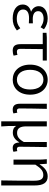

<svg xmlns="http://www.w3.org/2000/svg" viewBox="1140 -1734 793 3113"><g transform="rotate(90 1536.5 -177.5)"><path d="M278 13C354 13 409 -4 474 -55L438 -110C386 -67 341 -53 286 -53C192 -53 134 -91 134 -155C134 -218 182 -252 275 -252C302 -252 326 -251 358 -249V-314C331 -312 313 -312 291 -312C200 -312 161 -348 161 -400C161 -459 216 -488 284 -488C335 -488 379 -470 422 -439L455 -494C406 -531 348 -554 282 -554C173 -554 80 -506 80 -409C80 -358 110 -309 166 -288V-283C105 -267 53 -226 53 -148C53 -49 144 13 278 13Z M801 13C833 13 862 6 882 -1L870 -64C853 -59 835 -55 818 -55C787 -55 772 -70 772 -109C772 -224 773 -348 776 -474H962V-540H588L512 -535V-474H696V-115C696 -31 723 13 801 13Z M1272 13C1407 13 1515 -89 1515 -269C1515 -451 1407 -554 1272 -554C1136 -554 1028 -451 1028 -269C1028 -89 1136 13 1272 13ZM1272 -55C1171 -55 1112 -139 1112 -269C1112 -399 1171 -485 1272 -485C1372 -485 1431 -399 1431 -269C1431 -139 1372 -55 1272 -55Z M1758 13C1786 13 1804 8 1819 1L1807 -62C1795 -57 1785 -55 1775 -55C1753 -55 1738 -68 1738 -97C1738 -234 1742 -391 1745 -540H1662V-104C1662 -28 1690 13 1758 13Z M1947 199H2030C2023 113 2022 66 2022 -44C2049 1 2085 11 2132 11C2192 11 2246 -22 2287 -94H2290C2295 -19 2321 13 2380 13C2408 13 2426 8 2441 1L2430 -62C2416 -57 2407 -55 2397 -55C2374 -55 2359 -68 2359 -97C2359 -234 2363 -391 2365 -540H2282V-167C2229 -74 2183 -58 2133 -58C2059 -58 2029 -110 2029 -207V-540H1947Z M2905 199H2987V-343C2987 -481 2944 -554 2841 -554C2761 -554 2702 -513 2646 -424H2643L2635 -540H2561C2567 -484 2568 -438 2568 -395V0H2650V-355C2713 -452 2756 -483 2819 -483C2885 -483 2910 -437 2910 -333C2910 -172 2909 22 2905 199Z"/></g></svg>

Font: Noto Sans CJK SC DemiLight
Style: Regular
Weight: 350
Designer: Ryoko NISHIZUKA 西塚涼子 (kana, bopomofo & ideographs); Paul D. Hunt (Latin, Greek & Cyrillic); Sandoll Communications 산돌커뮤니
Foundry: Adobe
Version: Version 2.004;hotconv 1.0.118;makeotfexe 2.5.65603